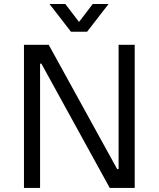

<svg xmlns="http://www.w3.org/2000/svg" viewBox="-20 -923 779 943"><path d="M132.3 -703.1H219.2L606.4 0H519ZM209.5 -703.1V-610.4H161.1V-703.1ZM575.7 -92.8V0H544.4V-92.8ZM176.8 -703.1V0H97.7V-703.1ZM641.6 -703.1V0H562.5V-703.1ZM328.6 -767.1H368.2V-817.4H366.5L300.8 -903.3H223.1ZM435.5 -903.3 369.9 -817.4H368.2V-767.1H407.7L513.2 -903.3Z"/></svg>

Font: Wand UI Pro
Style: Regular
Weight: 400
Designer: Andreas Faust
Version: Version 1.003;FEAKit 1.0